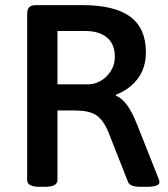

<svg xmlns="http://www.w3.org/2000/svg" viewBox="-20 -720 650 742"><path d="M298.8 -700.2Q422.4 -700.2 483.2 -655.5Q543.9 -610.8 543.9 -518.1Q543.9 -458.5 512.9 -416.7Q481.9 -375 428.2 -354V-350.1Q473.1 -333 509.8 -238.8L591.8 -32.2Q596.2 -22 596.2 -16.1Q596.2 2 545.9 2H522.9Q482.4 2 475.1 -16.1L397.9 -211.9Q378.4 -257.8 351.1 -275.4Q323.7 -293 270 -293H202.1V-23.9Q202.1 2 152.8 2H133.8Q85 2 85 -23.9V-666Q85 -684.1 93 -692.1Q101.1 -700.2 119.1 -700.2ZM311 -600.1H202.1V-394H317.9Q361.3 -394 392.6 -425.8Q423.8 -457.5 423.8 -501Q423.8 -549.3 393.6 -574.7Q363.3 -600.1 311 -600.1Z"/></svg>

Font: Asap Symbol
Style: Regular
Weight: 900
Designer: Tania Quindós, Elena González Miranda, Marcela Romero, Pablo Cosgaya
Foundry: Omnibus-Type
Version: Version 1.000;PS 001.000;hotconv 1.0.70;makeotf.lib2.5.58329